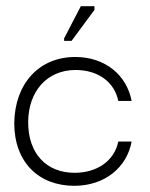

<svg xmlns="http://www.w3.org/2000/svg" viewBox="-20 -590 484 620"><path d="M220 10C319 10 390 -50 405 -133H362C349 -70 293 -32 221 -32C129 -32 71 -95 71 -195C71 -295 132 -364 224 -364C295 -364 349 -327 362 -264H405C390 -345 322 -406 223 -406C106 -406 28 -320 26 -193C26 -66 105 10 220 10ZM285 -558V-570H241L187 -466V-458H211Z"/></svg>

Font: OSH Darker Grotesque
Style: Regular
Weight: 400
Designer: Gabriel Lam
Foundry: TypeRant
Version: Version 1.000;Glyphs 3.1.1 (3148)